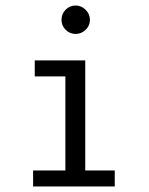

<svg xmlns="http://www.w3.org/2000/svg" viewBox="-20 -676 540 696"><path d="M106 -457H289V-58H396V0H100V-58H217V-399H106ZM218 -641Q233 -656 254 -656Q275 -656 290.5 -640.5Q306 -625 306 -604Q306 -583 290.5 -568Q275 -553 254 -553Q233 -553 218 -568Q203 -583 203 -604Q203 -626 218 -641Z"/></svg>

Font: Inconsolata
Style: Regular
Weight: 400
Designer: Raph Levien, Kirill Tkachev
Foundry: Cyreal
Version: Version 1.013